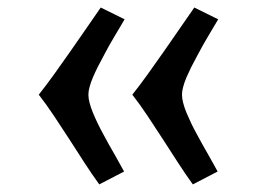

<svg xmlns="http://www.w3.org/2000/svg" viewBox="-20 -501 705 510"><path d="M243.7 -11.2Q224.1 -38.1 204.3 -68.8Q184.6 -99.6 164.3 -130.9Q144 -162.1 123.8 -192.6Q103.5 -223.1 83 -249.5Q103.5 -275.4 124.5 -304.7Q145.5 -334 166.5 -364Q187.5 -394 208 -423.8Q228.5 -453.6 247.6 -481L311 -449.7Q300.3 -431.2 284.7 -405.3Q269 -379.4 254.4 -351.1Q246.6 -336.9 239.5 -322.8Q232.4 -308.6 226.8 -295.4Q221.2 -282.2 218 -270.5Q214.8 -258.8 214.8 -249.5Q214.8 -239.7 218 -227.5Q221.2 -215.3 226.8 -201.7Q232.4 -188 239.5 -173.3Q246.6 -158.7 254.4 -144.5Q261.7 -130.4 269.5 -116.7Q277.3 -103 284.7 -90.1Q292 -77.1 298.3 -65.7Q304.7 -54.2 309.6 -45.4L243.7 -11.2ZM492.2 -11.2Q472.7 -38.1 452.9 -68.8Q433.1 -99.6 412.8 -130.9Q392.6 -162.1 372.3 -192.6Q352.1 -223.1 331.5 -249.5Q352.1 -275.4 373 -304.7Q394 -334 415 -364Q436 -394 456.5 -423.8Q477.1 -453.6 496.1 -481L559.6 -449.7Q548.8 -431.2 533.2 -405.3Q517.6 -379.4 502.9 -351.1Q495.1 -336.9 488 -322.8Q481 -308.6 475.3 -295.4Q469.7 -282.2 466.6 -270.5Q463.4 -258.8 463.4 -249.5Q463.4 -239.7 466.6 -227.5Q469.7 -215.3 475.3 -201.7Q481 -188 488 -173.3Q495.1 -158.7 502.9 -144.5Q510.3 -130.4 518.1 -116.7Q525.9 -103 533.2 -90.1Q540.5 -77.1 546.9 -65.7Q553.2 -54.2 558.1 -45.4L492.2 -11.2Z"/></svg>

Font: Donegal One
Style: Regular
Weight: 400
Designer: Gary Lonergan
Foundry: Sorkin Type Co.
Version: Version 1.004